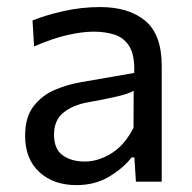

<svg xmlns="http://www.w3.org/2000/svg" viewBox="-20 -528 558 558"><path d="M202 10Q135.5 10 94.2 -28Q53 -66 53 -133.5Q53 -187.5 77.5 -219.2Q102 -251 139.2 -266.8Q176.5 -282.5 214.5 -289L370 -316Q372 -366.5 356.5 -392.2Q341 -418 313.8 -427Q286.5 -436 253 -436Q218.5 -436 175.2 -426Q132 -416 79 -393L74.5 -468.5Q111 -483.5 163.8 -495.5Q216.5 -507.5 271 -507.5Q354.5 -507.5 402.2 -467.5Q450 -427.5 450 -337V0H375L370.5 -70.5H362.5Q339.5 -40.5 298.2 -15.2Q257 10 202 10ZM226 -58.5Q266 -58.5 304.8 -83Q343.5 -107.5 368 -157L368.5 -264Q360.5 -259.5 347.2 -255Q334 -250.5 307.8 -244.8Q281.5 -239 235 -230.5Q192 -223 164.5 -200.8Q137 -178.5 137 -137Q137 -94 162.8 -76.2Q188.5 -58.5 226 -58.5Z"/></svg>

Font: Heraclito
Style: Regular
Weight: 400
Designer: Kostas Bartsokas (font) & Cristiano Sobral (main changes)
Foundry: Kostas Bartsokas (font) & Cristiano Sobral (main changes)
Version: Version 1.00;July 8, 2020;FontCreator 13.0.0.2655 64-bit